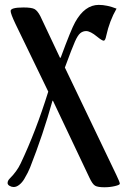

<svg xmlns="http://www.w3.org/2000/svg" viewBox="-20 -497 525 802"><path d="M11.7 267.6Q11.7 257.8 20.5 249Q50.8 218.8 66.4 185.5Q129.9 51.8 181.6 -114.3L44.9 -396.5Q24.4 -439.5 24.4 -451.2Q24.4 -465.8 78.1 -465.8Q112.3 -465.8 124.5 -459Q136.7 -452.1 148.4 -429.7L230.5 -255.9H233.4Q277.3 -375 293.9 -404.3Q334 -476.6 392.6 -476.6Q426.8 -476.6 466.8 -460.9Q437.5 -410.2 423.8 -347.7Q419.9 -327.1 413.1 -327.1Q406.2 -327.1 385.7 -343.8Q357.4 -367.2 339.8 -367.2Q326.2 -367.2 315.4 -358.4Q304.7 -349.6 293 -323.2Q281.2 -296.9 251 -214.8L465.8 233.4Q480.5 263.7 480.5 270.5Q480.5 275.4 460 280.3Q439.5 285.2 416 285.2Q388.7 285.2 377.4 278.8Q366.2 272.5 353.5 245.1L201.2 -76.2H199.2Q160.2 64.5 105.5 203.1Q101.6 212.9 95.7 224.6Q89.8 236.3 81.1 251Q72.3 265.6 60.5 274.9Q48.8 284.2 37.1 284.2Q28.3 284.2 20 279.3Q11.7 274.4 11.7 267.6Z"/></svg>

Font: Monomakh Unicode TT
Style: Medium
Weight: 500
Designer: Alexey Kryukov, Aleksandr Andreev
Version: Version 1.1